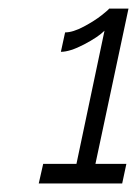

<svg xmlns="http://www.w3.org/2000/svg" viewBox="-20 -831 318 445"><path d="M272.9 -451.2 263.2 -405.8H69.8L80.1 -451.2H157.2L222.2 -759.8Q207.5 -745.1 174.8 -728Q142.1 -710.9 121.1 -710.9L130.9 -755.9Q148.9 -755.9 174.1 -769.3Q199.2 -782.7 215.6 -795.7Q231.9 -808.6 232.9 -811H277.8L201.2 -451.2Z"/></svg>

Font: Rawline
Style: Italic
Weight: 400
Italic angle: -12°
Designer: Matt McInerney, Pablo Impallari, Rodrigo Fuenzalida
Foundry: Matt McInerney, Pablo Impallari, Rodrigo Fuenzalida
Version: Version 4.020;PS 004.020;hotconv 1.0.88;makeotf.lib2.5.64775